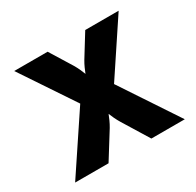

<svg xmlns="http://www.w3.org/2000/svg" viewBox="-125 -690 849 831"><g transform="rotate(-30 300.0 -275.0)"><path d="M26 0H193L274 -130C285 -148 295 -172 300 -185C305 -172 316 -148 327 -130L407 0H574L385 -285L561 -550H394L326 -440C315 -422 305 -398 300 -385C295 -398 285 -422 274 -440L206 -550H39L216 -285Z"/></g></svg>

Font: JetBrains Mono ExtraBold
Style: Regular
Weight: 800
Monospace: yes
Designer: Philipp Nurullin, Konstantin Bulenkov
Foundry: JetBrains
Version: Version 2.305